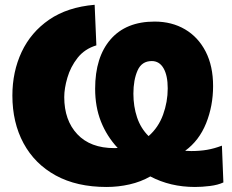

<svg xmlns="http://www.w3.org/2000/svg" viewBox="-20 -748 948 783"><path d="M414.5 14.5Q293 14.5 207.2 -32.5Q121.5 -79.5 76 -163.8Q30.5 -248 30.5 -358.5Q30.5 -455.5 68.2 -536Q106 -616.5 180.5 -667.8Q255 -719 366 -728.5L373 -563Q325 -548.5 296.2 -511.8Q267.5 -475 254.8 -431.2Q242 -387.5 242 -352Q242 -257.5 295.2 -200.8Q348.5 -144 446 -144Q453 -144 460 -144.5Q415 -193 391.5 -252.8Q368 -312.5 368 -386Q368 -515 431 -587.5Q494 -660 610.5 -660Q681 -660 734.8 -628.2Q788.5 -596.5 818.8 -537.5Q849 -478.5 849 -397Q849 -316 820.5 -245.2Q792 -174.5 735 -133Q747.5 -132 760 -132Q794.5 -132 824 -137Q853.5 -142 885 -154L891 -4Q868.5 6.5 836 10.5Q803.5 14.5 775 14.5Q674.5 14.5 593 -28.5Q554.5 -6.5 508.5 4Q462.5 14.5 414.5 14.5ZM524 -366Q524 -314 539 -269.2Q554 -224.5 586 -193Q626 -228 645 -280.2Q664 -332.5 664 -387.5Q664 -440 647 -469.5Q630 -499 599 -499Q558 -499 541 -460.5Q524 -422 524 -366Z"/></svg>

Font: Commissioner ExtraBold
Style: Regular
Weight: 800
Designer: Kostas Bartsokas
Foundry: Kostas Bartsokas
Version: Version 1.000; ttfautohint (v1.8.3)